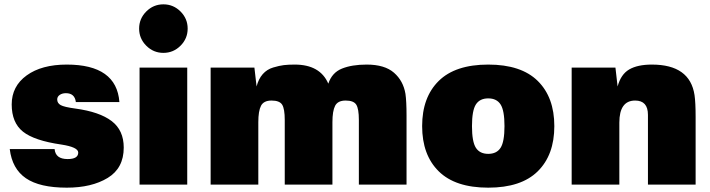

<svg xmlns="http://www.w3.org/2000/svg" viewBox="-20 -852 3278 886"><path d="M288 -554Q518 -554 531 -381H330Q325 -422 284 -422Q267 -422 255.5 -414Q244 -406 244 -393Q244 -376 260 -367Q276 -358 328 -351Q439 -336 495 -293.5Q551 -251 551 -171Q551 -76 477 -31Q403 14 288 14Q163 14 99.5 -29.5Q36 -73 25 -164H232Q236 -118 292 -118Q341 -118 341 -148Q341 -173 263 -185Q138 -203 86 -244.5Q34 -286 34 -370Q34 -454 103 -504Q172 -554 288 -554Z M844 -540V0H624V-540ZM655 -641Q622 -674 622 -720Q622 -766 655 -799Q688 -832 734 -832Q780 -832 813 -799Q846 -766 846 -720Q846 -674 813 -641Q780 -608 734 -608Q688 -608 655 -641Z M1340 -554Q1457 -554 1495 -466Q1512 -517 1558 -535.5Q1604 -554 1672 -554Q1755 -554 1798 -516.5Q1841 -479 1851 -419Q1856 -385 1856 -318V0H1636V-298Q1636 -350 1624 -369Q1612 -388 1575 -388Q1539 -388 1526.5 -364Q1514 -340 1514 -288V0H1294V-298Q1294 -350 1282 -369Q1270 -388 1233 -388Q1197 -388 1184.5 -364Q1172 -340 1172 -288V0H952V-540H1154L1164 -453Q1173 -488 1192.5 -510Q1212 -532 1240.5 -540.5Q1269 -549 1289.5 -551.5Q1310 -554 1340 -554Z M2176 -370Q2158 -342 2158 -270Q2158 -198 2176 -170Q2194 -142 2233 -142Q2272 -142 2290 -170Q2308 -198 2308 -270Q2308 -342 2290 -370Q2272 -398 2233 -398Q2194 -398 2176 -370ZM2004.5 -61.5Q1928 -137 1928 -270Q1928 -403 2004.5 -478.5Q2081 -554 2233 -554Q2385 -554 2461.5 -478.5Q2538 -403 2538 -270Q2538 -137 2461.5 -61.5Q2385 14 2233 14Q2081 14 2004.5 -61.5Z M2988 -554Q3164 -554 3185 -413Q3190 -379 3190 -312V0H2970V-322Q2970 -388 2911 -388Q2838 -388 2838 -286V0H2618V-540H2820L2830 -453Q2845 -509 2883.5 -531.5Q2922 -554 2988 -554Z"/></svg>

Font: Nacelle Black
Style: Regular
Weight: 900
Designer: Sora Sagano
Foundry: Sora Sagano
Version: Version 1.000;FEAKit 1.0